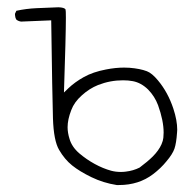

<svg xmlns="http://www.w3.org/2000/svg" viewBox="-20 -517 540 538"><path d="M313.5 1.5Q368.7 1.5 408.7 -28.8Q430.7 -45.4 446.8 -65.4Q463.4 -85 468.8 -100.3Q474.1 -115.7 476.1 -145.5Q476.6 -149.4 476.6 -153.3Q476.6 -179.7 465.8 -212.4Q450.7 -258.3 422.4 -292Q405.8 -312 391.6 -317.4Q372.6 -324.7 342.8 -327.1Q335.4 -327.6 327.6 -327.6Q303.7 -327.6 276.9 -322.3Q240.7 -315.4 215.3 -301.3Q189.9 -287.1 171.9 -270L159.2 -257.8Q164.6 -418.5 164.6 -466.8Q164.6 -488.8 163.6 -490.7Q160.2 -496.1 143.6 -496.6Q112.3 -495.6 82.5 -494.1Q52.7 -492.7 25.9 -486.8L22 -478.5Q22 -477.5 22 -475.8Q22 -474.1 22.5 -471.7Q22.9 -466.3 25.9 -461.9Q31.7 -457.5 39.1 -456.5L123.5 -460Q126.5 -247.1 128.4 -185.1Q130.4 -123 145.5 -97.2Q161.1 -70.3 182.1 -53.5Q203.1 -36.6 236.3 -20.5Q269.5 -4.4 307.1 1.5Q310.5 1.5 313.5 1.5ZM318.8 -35.2Q304.2 -35.2 291.5 -38.6Q268.6 -44.9 245.4 -57.6Q222.2 -70.3 202.1 -87.4Q181.2 -105.5 174.8 -127.9Q169.4 -145 169.4 -160.6Q169.4 -182.1 179.7 -208.5Q188 -231 209.5 -250Q230.5 -269 254.9 -278.8Q288.6 -292 324.7 -292Q339.8 -292 352.1 -289.6Q375.5 -285.2 395 -266.1Q413.6 -247.1 422.9 -222.2Q438.5 -178.7 438.5 -145.5Q438.5 -138.7 437.7 -130.9Q437 -123 432.6 -112.8Q424.8 -95.2 407.7 -78.1Q394 -64.5 371.1 -47.4Q353.5 -38.6 332.5 -36.1Q325.7 -35.2 318.8 -35.2Z"/></svg>

Font: Bakudai
Style: ExtraLight
Weight: 200
Version: Version 1.48